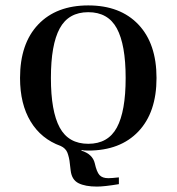

<svg xmlns="http://www.w3.org/2000/svg" viewBox="-20 -544 652 709"><path d="M54 -256Q54 -383 121 -453.5Q188 -524 306 -524Q424 -524 491 -453.5Q558 -383 558 -256Q558 -129 491 -58.5Q424 12 306 12Q288 12 282 10L280 12Q322 25 330 59Q337 91 347.5 102.5Q358 114 380 114Q392 114 419 111V136Q365 145 338 145Q295 145 270 132.5Q245 120 241 86Q239 73 238 61Q237 49 234.5 38.5Q232 28 229 20Q226 12 219.5 5.5Q213 -1 204 -5Q132 -31 93 -95.5Q54 -160 54 -256ZM200.5 -439Q168 -379 168 -256Q168 -133 200.5 -73Q233 -13 306 -13Q379 -13 411.5 -73Q444 -133 444 -256Q444 -379 411.5 -439Q379 -499 306 -499Q233 -499 200.5 -439Z"/></svg>

Font: Justus
Style: Versalitas
Weight: 400
Version: Version 001.001